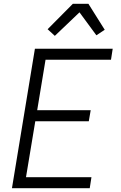

<svg xmlns="http://www.w3.org/2000/svg" viewBox="-20 -992 640 1012"><path d="M43 0 164 -735H574L565 -677H220L176 -411H458L448 -353H166L117 -58H462L453 0ZM269 -803 231 -838 364 -972H446L532 -835L488 -806L399 -927Z"/></svg>

Font: Iosevka Light Extended Oblique
Style: Regular
Weight: 300
Width: 7
Italic angle: -9°
Monospace: yes
Designer: Belleve Invis
Foundry: Belleve Invis
Version: Version 32.5.0; ttfautohint (v1.8.4)